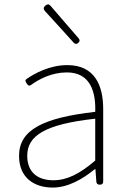

<svg xmlns="http://www.w3.org/2000/svg" viewBox="-20 -834 576 867"><path d="M446 -255V-341C446 -448 408 -540 284 -540C205 -540 137 -503 101 -478C92 -472 94 -467 100 -458C106 -448 111 -444 121 -451C157 -477 214 -507 282 -507C391 -507 413 -414 410 -329C173 -302 66 -247 66 -130C66 -30 136 13 218 13C288 13 354 -26 408 -70H411L415 -14C416 -4 421 0 431 0C441 0 446 -5 446 -15V-170ZM410 -250V-203V-109C341 -50 284 -20 221 -20C157 -20 103 -50 103 -131C103 -220 181 -273 410 -298ZM271 -735 209 -807C202 -816 194 -816 185 -809C176 -801 175 -793 183 -784L247 -714L313 -641C320 -634 327 -634 334 -641C341 -647 341 -654 335 -661Z"/></svg>

Font: GenSenRounded2 TW EL
Style: Regular
Weight: 250
Version: Version 2.100;PS 2.1;hotconv 16.6.51;makeotf.lib2.5.65220 DE